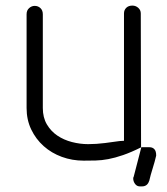

<svg xmlns="http://www.w3.org/2000/svg" viewBox="-20 -575 598 686"><path d="M485 -49H514Q525 -49 531.5 -42Q538 -35 538 -20V-19Q533 3 525.5 26.5Q518 50 513 72V71Q507 91 487 91H480Q469 91 462.5 82Q456 73 456 63Q456 59 457 57V59ZM423 -527Q423 -539 431 -547Q439 -555 453 -555Q465 -555 474 -547Q483 -539 483 -527L484 -49H485Q449 -31 420 -21Q391 -11 367 -6.5Q343 -2 321.5 -1.5Q300 -1 279 -1Q238 -1 201 -14.5Q164 -28 136 -53Q108 -78 91.5 -112.5Q75 -147 75 -189V-524Q75 -538 84 -546Q93 -554 104 -554Q116 -554 124.5 -546Q133 -538 133 -524V-189Q133 -155 147.5 -130.5Q162 -106 185 -90.5Q208 -75 237 -67.5Q266 -60 295 -60Q324 -60 355.5 -64Q387 -68 407 -71Q409 -71 415 -71.5Q421 -72 423 -72Z"/></svg>

Font: VDS
Style: Thin
Weight: 100
Width: 0
Designer: artmaker
Foundry: artmaker
Version: Version 1.000 2012 initial release